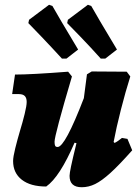

<svg xmlns="http://www.w3.org/2000/svg" viewBox="-20 -774 575 806"><path d="M535 -143Q479 -80 443 -47.5Q407 -15 379.5 -1.5Q352 12 323 12Q272 12 272 -36Q272 -46 278.5 -77Q285 -108 301 -173L293 -175Q231 -31 174 9Q108 9 71.5 -19.5Q35 -48 35 -98Q35 -115 44 -151.5Q53 -188 64 -225Q75 -261 83.5 -295.5Q92 -330 92 -346Q92 -363 84 -371Q76 -379 59 -379H31L43 -461Q110 -461 266 -473L282 -453Q209 -206 209 -179Q209 -167 211.5 -162Q214 -157 222 -157Q253 -157 332 -362L345 -462L365 -474L512 -473L527 -453Q507 -390 487.5 -313.5Q468 -237 457 -178L461 -174Q474 -180 492 -195L515 -191ZM99 -677 102 -691 186 -754 200 -749Q209 -733 238.5 -682.5Q268 -632 308 -566L259 -528H240Q197 -575 154.5 -619.5Q112 -664 99 -677ZM262 -677 265 -691 349 -754 363 -749Q372 -733 401.5 -682.5Q431 -632 471 -566L422 -528H403Q360 -576 317.5 -620Q275 -664 262 -677Z"/></svg>

Font: Alegreya Black
Style: Italic
Weight: 900
Italic angle: -7°
Designer: Juan Pablo del Peral
Foundry: Huerta Tipografica
Version: Version 2.007; ttfautohint (v1.6)